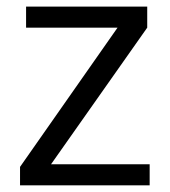

<svg xmlns="http://www.w3.org/2000/svg" viewBox="-20 -555 508 575"><path d="M428.2 0H40V-55.2L332 -472.2H58.1V-535.2H420.9V-472.2L132.8 -63H428.2Z"/></svg>

Font: f08482100
Style: Regular
Weight: 400
Foundry: Ascender Corporation
Version: Version 1.10